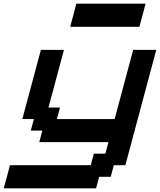

<svg xmlns="http://www.w3.org/2000/svg" viewBox="-54 -895 866 1040"><path d="M-33.7 125H466.3L483.4 62.5H545.9L562.5 0H625Q652.8 -104 708.7 -312.3Q764.6 -520.5 792.5 -625H667.5Q650.4 -562.5 617.2 -437.5Q584 -312.5 566.9 -250H254.4L271 -312.5H208.5L292.5 -625H167.5Q150.9 -562.5 117.2 -437.5Q83.5 -312.5 66.9 -250H129.4L112.8 -187.5H175.3L158.7 -125H533.7L516.6 -62.5H454.1L437.5 0H0Q-5.4 21 -16.6 62.5Q-27.8 104 -33.7 125ZM326.2 -750H701.2Q707 -771 718 -812.5Q729 -854 734.4 -875H359.4Q354 -854 343 -812.5Q332 -771 326.2 -750Z"/></svg>

Font: Faithful 32x
Style: Oblique
Weight: 400
Foundry: Faithful Resource Pack
Version: Version 1.0; January 27, 2023